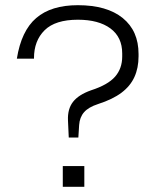

<svg xmlns="http://www.w3.org/2000/svg" viewBox="-20 -720 604 740"><path d="M245 -190 242 -256Q240 -300 261.5 -327.5Q283 -355 331 -372Q396 -393 423.5 -424.5Q451 -456 451 -502V-514Q451 -577 405.5 -610.5Q360 -644 280 -644Q193 -644 152 -603.5Q111 -563 111 -496V-494H45Q62 -601 119.5 -650.5Q177 -700 280 -700Q392 -700 453 -650.5Q514 -601 514 -512V-503Q514 -458 498 -423Q482 -388 448 -362.5Q414 -337 358 -319Q321 -307 304 -287.5Q287 -268 285 -238L282 -190ZM222 0V-80H305V0Z"/></svg>

Font: Mozilla Text ExtraLight
Style: Regular
Weight: 200
Designer: Studio DRAMA
Foundry: Studio DRAMA
Version: Version 1.000